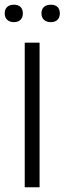

<svg xmlns="http://www.w3.org/2000/svg" viewBox="-21 -795 274 815"><path d="M-1 -738Q-1 -756 9.5 -765.5Q20 -775 38 -775Q56 -775 66 -765.5Q76 -756 76 -738Q76 -721 66 -711Q56 -701 38 -701Q20 -701 9.5 -711Q-1 -721 -1 -738ZM155 -738Q155 -756 165.5 -765.5Q176 -775 195 -775Q213 -775 223 -765.5Q233 -756 233 -738Q233 -721 223 -711Q213 -701 195 -701Q176 -701 165.5 -711Q155 -721 155 -738ZM84 -614H147V0H84Z"/></svg>

Font: Athiti
Style: Regular
Weight: 400
Designer: CadsonDemak Team
Foundry: CadsonDemak
Version: Version 1.033